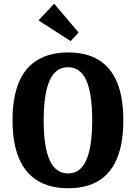

<svg xmlns="http://www.w3.org/2000/svg" viewBox="-20 -988 720 1018"><path d="M341.4 10Q244.1 10 178.3 -30.6Q112.6 -71.3 79.5 -151.4Q46.4 -231.6 46.4 -350.8Q46.4 -422.2 58.3 -479.7Q70.1 -537.2 93.9 -580.3Q117.6 -623.4 153 -652Q188.3 -680.5 235.3 -695.2Q282.3 -710 340.8 -710Q438.7 -710 503.6 -670Q568.5 -630 601.2 -550.4Q633.9 -470.7 633.9 -350.2Q633.9 -277.8 622.1 -220Q610.2 -162.3 586.8 -119.3Q563.5 -76.3 528.4 -47.5Q493.4 -18.8 446.8 -4.4Q400.2 10 341.4 10ZM340.7 -68.4Q366.5 -68.4 387.2 -79.4Q408 -90.5 423.2 -113.1Q438.4 -135.6 448.6 -169.4Q458.7 -203.3 463.8 -248.4Q468.9 -293.5 468.9 -350.3Q468.9 -492.8 437.3 -562.2Q405.7 -631.6 341 -631.6Q315.2 -631.6 294.2 -620.7Q273.3 -609.7 257.8 -587.4Q242.4 -565.1 232.2 -531.2Q222 -497.3 216.8 -452Q211.5 -406.8 211.5 -350.3Q211.5 -207.9 243.6 -138.2Q275.7 -68.4 340.7 -68.4ZM354.7 -770.2 183.9 -879.8 267.1 -968.4 396.8 -815.7Z"/></svg>

Font: Sutasoma
Style: Regular
Weight: 400
Designer: Izhar Fathurrohim, Akbar Rohmanto, Arusyal Khofiqoini
Foundry: Kiwari Kolektiv
Version: Version 1.102